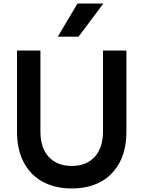

<svg xmlns="http://www.w3.org/2000/svg" viewBox="-20 -1050 809 1083"><path d="M76 -307V-765H208V-309Q208 -216 255 -165Q302 -114 385 -114Q467 -114 514 -165Q561 -216 561 -309V-765H693V-307Q693 -207 655.5 -135Q618 -63 549 -25Q480 13 385 13Q290 13 220.5 -25Q151 -63 113.5 -135Q76 -207 76 -307ZM417 -1030H563L423 -843H306Z"/></svg>

Font: Application Semibold
Style: Regular
Weight: 600
Designer: Wei Huang
Foundry: Wei Huang
Version: Version 0.012